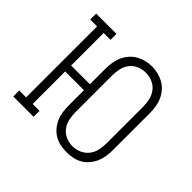

<svg xmlns="http://www.w3.org/2000/svg" viewBox="-134 -700 868 868"><g transform="rotate(45 300.0 -266.0)"><path d="M385 8Q365 8 345.5 4Q326 0 308.5 -10Q291 -20 278 -35.5Q265 -51 257 -69Q249 -87 246 -107Q243 -127 243 -147V-246H123V-38H167V0H37V-38H81V-492H37V-530H167V-492H123V-284H243V-383Q243 -403 246 -423Q249 -443 257 -461Q265 -479 278 -494.5Q291 -510 308.5 -520Q326 -530 345.5 -535Q365 -540 385 -540Q405 -540 424.5 -535Q444 -530 461.5 -520Q479 -510 492 -494.5Q505 -479 513 -461Q521 -443 524 -423Q527 -403 527 -383V-147Q527 -127 524 -107Q521 -87 513 -69Q505 -51 492 -35.5Q479 -20 462 -10Q445 0 425 4Q405 8 385 8ZM385 -30Q407 -30 427.5 -39Q448 -48 461.5 -65Q475 -82 480 -103.5Q485 -125 485 -147V-383Q485 -405 480 -426.5Q475 -448 461.5 -465.5Q448 -483 427 -491.5Q406 -500 384 -500Q362 -500 341.5 -491Q321 -482 308 -464.5Q295 -447 290.5 -426Q286 -405 286 -383V-147Q286 -125 291 -103.5Q296 -82 309 -65Q322 -48 342.5 -39Q363 -30 385 -30Z"/></g></svg>

Font: Iosevka Slab XLtEx
Style: Regular
Weight: 200
Width: 7
Monospace: yes
Designer: Belleve Invis
Foundry: Belleve Invis
Version: Version 11.1.0; ttfautohint (v1.8.3)